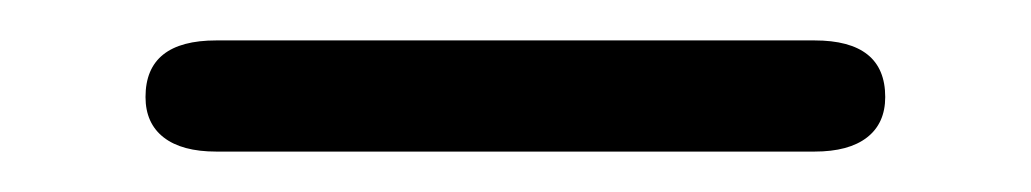

<svg xmlns="http://www.w3.org/2000/svg" viewBox="-20 -291 510 95"><path d="M52 -243Q52 -271 87 -271H383Q418 -271 418 -243Q418 -230 409 -223Q400 -216 383 -216H87Q70 -216 61 -223Q52 -230 52 -243Z"/></svg>

Font: Kodchasan Light
Style: Regular
Weight: 300
Version: Version 1.000; ttfautohint (v1.6)